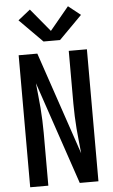

<svg xmlns="http://www.w3.org/2000/svg" viewBox="-64 -1024 627 1065"><g transform="rotate(-5 250.0 -491.0)"><path d="M60 0V-735H164L358 -163Q355 -198 351 -232.5Q347 -267 344.5 -301.5Q342 -336 340.5 -371Q339 -406 339 -441V-735H440V0H336L142 -572Q145 -537 149 -502.5Q153 -468 155.5 -433.5Q158 -399 159.5 -364Q161 -329 161 -294V0ZM204 -799 76 -928 144 -982 250 -854 356 -982 424 -928 296 -799Z"/></g></svg>

Font: Iosevka SS04 Semibold
Style: Regular
Weight: 600
Monospace: yes
Designer: Belleve Invis
Foundry: Belleve Invis
Version: Version 19.0.0; ttfautohint (v1.8.4)